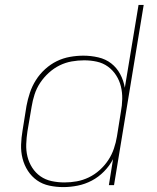

<svg xmlns="http://www.w3.org/2000/svg" viewBox="-20 -755 640 783"><path d="M238 8Q209 8 181 2Q153 -4 131 -19.5Q109 -35 94 -58Q79 -81 72 -108.5Q65 -136 66 -165Q67 -194 72 -223L88 -323Q93 -350 102 -377Q111 -404 126.5 -428.5Q142 -453 164 -473Q186 -493 211.5 -505.5Q237 -518 265 -523Q293 -528 320 -528Q351 -528 381 -521Q411 -514 433.5 -496.5Q456 -479 470 -453Q484 -427 489 -397L545 -735H566L445 0H424L441 -106Q427 -79 404.5 -56Q382 -33 354.5 -18.5Q327 -4 297 2Q267 8 238 8ZM243 -11Q268 -11 293 -15.5Q318 -20 342 -31.5Q366 -43 386.5 -61.5Q407 -80 421.5 -102Q436 -124 444.5 -149Q453 -174 457 -199L473 -299Q478 -325 478.5 -351.5Q479 -378 473 -402.5Q467 -427 453.5 -448Q440 -469 420 -483.5Q400 -498 375 -503.5Q350 -509 323 -509Q298 -509 272.5 -504.5Q247 -500 223.5 -488.5Q200 -477 179.5 -458.5Q159 -440 144 -417.5Q129 -395 121 -370Q113 -345 109 -320L92 -220Q88 -194 87 -167.5Q86 -141 92 -116.5Q98 -92 111.5 -71Q125 -50 145 -36Q165 -22 190.5 -16.5Q216 -11 243 -11Z"/></svg>

Font: Iosevka Thin Extended Oblique
Style: Regular
Weight: 100
Width: 7
Italic angle: -9°
Monospace: yes
Designer: Belleve Invis
Foundry: Belleve Invis
Version: Version 32.5.0; ttfautohint (v1.8.4)